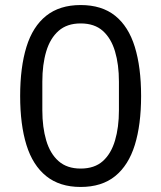

<svg xmlns="http://www.w3.org/2000/svg" viewBox="-20 -730 640 762"><path d="M300 12Q217 12 163.5 -31Q110 -74 85 -154.5Q60 -235 60 -349Q60 -463 85 -544Q110 -625 163.5 -667.5Q217 -710 300 -710Q384 -710 437 -667.5Q490 -625 515 -544Q540 -463 540 -349Q540 -235 515 -154.5Q490 -74 437 -31Q384 12 300 12ZM300 -61Q355 -61 388 -90.5Q421 -120 436.5 -172.5Q452 -225 452 -292V-406Q452 -474 436.5 -526Q421 -578 388 -607.5Q355 -637 300 -637Q246 -637 212.5 -607.5Q179 -578 163.5 -526Q148 -474 148 -406V-292Q148 -225 163.5 -172.5Q179 -120 212.5 -90.5Q246 -61 300 -61Z"/></svg>

Font: IBM Plex Sans Var
Style: Regular
Weight: 400
Designer: Mike Abbink, Paul van der Laan, Pieter van Rosmalen
Foundry: Bold Monday
Version: Version 3.000